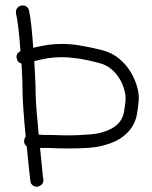

<svg xmlns="http://www.w3.org/2000/svg" viewBox="-20 -682 569 719"><path d="M366.2 -493.2Q401.4 -483.4 427.2 -461.4Q453.1 -439.5 469.7 -411.6Q486.3 -383.8 494.1 -354.5Q502 -325.2 499 -301.8L498 -291Q496.1 -273.4 492.2 -251.5Q488.3 -229.5 475.6 -208.5Q462.9 -187.5 438.5 -168.9Q414.1 -150.4 372.1 -138.7Q346.7 -130.9 312 -128.4Q277.3 -126 240.2 -126Q220.7 -126 201.2 -126.5Q181.6 -127 162.1 -127.9H129.9Q134.8 -80.1 138.2 -45.4Q141.6 -10.7 142.6 -9.8Q143.6 1 136.7 8.3Q129.9 15.6 118.2 17.6Q108.4 17.6 101.6 11.2Q94.7 4.9 93.8 -3.9Q92.8 -8.8 88.9 -45.9Q85 -83 80.1 -133.8Q70.3 -140.6 70.3 -153.3Q70.3 -162.1 76.2 -169.9Q71.3 -220.7 67.9 -267.6Q64.5 -314.5 64.5 -337.9Q64.5 -357.4 63.5 -385.3Q62.5 -413.1 60.5 -444.3Q45.9 -447.3 43 -461.9Q40 -471.7 44.4 -479.5Q48.8 -487.3 56.6 -490.2Q53.7 -534.2 49.3 -572.3Q44.9 -610.4 40 -631.8Q38.1 -642.6 43.9 -650.9Q49.8 -659.2 59.6 -661.1Q70.3 -663.1 78.6 -657.7Q86.9 -652.3 88.9 -641.6Q93.8 -619.1 97.7 -582Q101.6 -544.9 104.5 -502.9Q131.8 -509.8 157.7 -513.7Q183.6 -517.6 213.4 -517.6Q243.2 -517.6 279.8 -511.7Q316.4 -505.9 366.2 -493.2ZM450.2 -307.6Q451.2 -321.3 446.3 -342.3Q441.4 -363.3 429.7 -383.8Q418 -404.3 398.9 -421.4Q379.9 -438.5 353.5 -445.3Q306.6 -458 272.5 -462.9Q238.3 -467.8 210.4 -467.8Q182.6 -467.8 158.7 -463.9Q134.8 -460 108.4 -453.1Q110.4 -418.9 111.8 -388.2Q113.3 -357.4 113.3 -337.9Q113.3 -315.4 116.7 -271Q120.1 -226.6 125 -177.7Q134.8 -176.8 144 -176.8Q153.3 -176.8 163.1 -176.8Q189.5 -175.8 216.8 -175.3Q244.1 -174.8 270 -175.8Q295.9 -176.8 318.8 -178.7Q341.8 -180.7 359.4 -185.5Q389.6 -194.3 406.7 -206.1Q423.8 -217.8 432.6 -231.9Q441.4 -246.1 444.3 -262.7Q447.3 -279.3 449.2 -296.9Z"/></svg>

Font: Coming Soon
Style: Regular
Weight: 400
Designer: Dathan Boardman
Foundry: Open Window
Version: Version 1.000